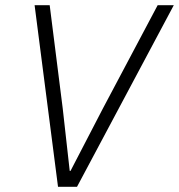

<svg xmlns="http://www.w3.org/2000/svg" viewBox="-20 -718 688 738"><path d="M276 0H203L113 -698H171L221 -302L248 -61H251L376 -302L586 -698H648Z"/></svg>

Font: IBM Plex Sans Light
Style: Italic
Weight: 300
Italic angle: -11.31°
Designer: Mike Abbink, Paul van der Laan, Pieter van Rosmalen
Foundry: Bold Monday
Version: Version 3.201